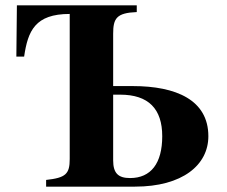

<svg xmlns="http://www.w3.org/2000/svg" viewBox="-20 -696 845 716"><path d="M490 -676H43L41 -485H70C84 -581 111 -644 240 -644V-103C240 -47 225 -33 152 -25V0H483C661 0 757 -81 757 -188C757 -323 637 -375 475 -375H402V-570C402 -627 414 -648 490 -651ZM402 -343H428C534 -343 585 -290 585 -188C585 -87 543 -32 465 -32C421 -32 402 -50 402 -98Z"/></svg>

Font: XITS Math
Style: Bold
Weight: 700
Designer: MicroPress Inc., with final additions and corrections provided by Coen Hoffman, Elsevier (retired)
Version: Version 1.105